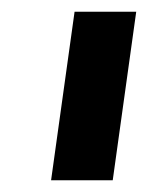

<svg xmlns="http://www.w3.org/2000/svg" viewBox="-20 -717 252 327"><path d="M67 -410H172L212 -697H107Z"/></svg>

Font: HK Grotesk
Style: Bold Italic
Weight: 700
Italic angle: -16°
Designer: Alfredo Marco Pradil
Foundry: Hanken Design Co.
Version: Version 3.001;FEAKit 1.0